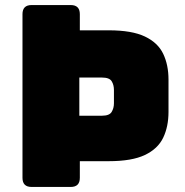

<svg xmlns="http://www.w3.org/2000/svg" viewBox="-20 -740 732 760"><path d="M260 0H105Q69 0 69 -36V-684Q69 -720 105 -720H260Q296 -720 296 -684V-620H411Q502 -620 553.5 -595.5Q605 -571 626 -527Q647 -483 647 -425V-297Q647 -239 626 -195Q605 -151 553.5 -126.5Q502 -102 411 -102H296V-36Q296 0 260 0ZM294 -433V-282H384Q413 -282 422 -297Q431 -312 431 -331V-384Q431 -404 422 -418.5Q413 -433 384 -433Z"/></svg>

Font: Bungee Spice
Style: Regular
Weight: 400
Designer: David Jonathan Ross
Foundry: David Jonathan Ross
Version: Version 2.000